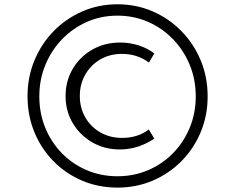

<svg xmlns="http://www.w3.org/2000/svg" viewBox="-20 -860 1097 896"><path d="M528 15.5Q616.5 15.5 693 -17.2Q769.5 -50 827 -108.2Q884.5 -166.5 916.8 -243.8Q949 -321 949 -410.5Q949 -500.5 916.5 -578.5Q884 -656.5 826.2 -715.2Q768.5 -774 692.2 -807Q616 -840 528 -840Q440.5 -840 364.2 -806.8Q288 -773.5 230.5 -714.8Q173 -656 140.8 -578.2Q108.5 -500.5 108.5 -411Q108.5 -321 140.5 -243.2Q172.5 -165.5 229.8 -107.5Q287 -49.5 363.2 -17Q439.5 15.5 528 15.5ZM528 -37.5Q451 -37.5 384.5 -66Q318 -94.5 268.5 -145.2Q219 -196 191.2 -263.8Q163.5 -331.5 163.5 -410.5Q163.5 -489 191.8 -557.2Q220 -625.5 270 -677.2Q320 -729 386 -758Q452 -787 528 -787Q604.5 -787 670.8 -758Q737 -729 787 -677.5Q837 -626 865.2 -557.8Q893.5 -489.5 893.5 -410.5Q893.5 -332 865.5 -264.2Q837.5 -196.5 787.8 -145.5Q738 -94.5 671.5 -66Q605 -37.5 528 -37.5ZM539.5 -162.5Q624 -162.5 700 -213L674.5 -256Q624 -216.5 549.5 -216.5Q493 -216.5 448.2 -242.2Q403.5 -268 378 -312.2Q352.5 -356.5 352.5 -412Q352.5 -468 378.2 -512.5Q404 -557 448.2 -582.8Q492.5 -608.5 548.5 -608.5Q621.5 -608.5 675 -568L700 -610.5Q668.5 -635 627 -648.2Q585.5 -661.5 541 -661.5Q468.5 -661.5 410.8 -628.5Q353 -595.5 319.5 -538.8Q286 -482 286 -411.5Q286 -341.5 319.8 -285Q353.5 -228.5 411 -195.5Q468.5 -162.5 539.5 -162.5Z"/></svg>

Font: Spartan
Style: Regular
Weight: 400
Designer: Matt Bailey, Mirko Velimirovic
Foundry: Matt Bailey
Version: Version 1.003; ttfautohint (v1.8.3)